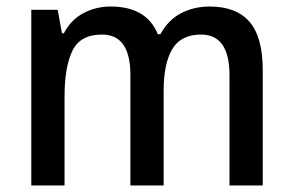

<svg xmlns="http://www.w3.org/2000/svg" viewBox="-20 -569 899 589"><path d="M623 -549Q705 -549 745.5 -502Q786 -455 786 -354V0H684V-338Q684 -463 597 -463Q535 -463 508.5 -418.5Q482 -374 482 -290V0H380V-339Q380 -463 293 -463Q226 -463 202 -413Q178 -363 178 -273V0H76V-539H157L170 -467H176Q198 -509 236.5 -529Q275 -549 319 -549Q430 -549 464 -464H472Q496 -508 535.5 -528.5Q575 -549 623 -549Z"/></svg>

Font: Noto Sans Gurmukhi SemiCondensed Medium
Style: Regular
Weight: 500
Width: 4
Designer: Jelle Bosma - Monotype Design Team
Foundry: Monotype Imaging Inc.
Version: Version 2.004; ttfautohint (v1.8.4.7-5d5b)